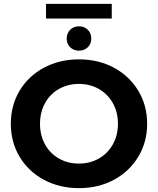

<svg xmlns="http://www.w3.org/2000/svg" viewBox="-20 -962 816 993"><path d="M388.5 11Q288 11 207.5 -32Q127 -75 81.5 -151Q36 -227 36 -322Q36 -417 81.5 -493Q127 -569 207.5 -612Q288 -655 388.5 -655Q489 -655 569 -612Q649 -569 695 -493Q741 -417 741 -322Q741 -227 695 -151Q649 -75 569 -32Q489 11 388.5 11ZM388 -116Q445 -116 491 -142Q537 -168 563.5 -215Q590 -262 590 -322Q590 -382 563.5 -429Q537 -476 491 -502Q445 -528 388 -528Q331 -528 285 -502Q239 -476 213 -429Q187 -382 187 -322Q187 -262 213 -215Q239 -168 285 -142Q331 -116 388 -116ZM388.5 -700Q361 -700 343 -717.5Q325 -735 325 -762.5Q325 -790 343 -808Q361 -826 388.5 -826Q416 -826 434 -808Q452 -790 452 -762.5Q452 -735 434 -717.5Q416 -700 388.5 -700ZM218 -942H558V-866H218Z"/></svg>

Font: Montserrat Ace
Style: Bold
Weight: 700
Designer: Julieta Ulanovsky
Foundry: Julieta Ulanovsky
Version: Version 1